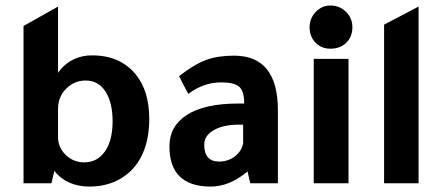

<svg xmlns="http://www.w3.org/2000/svg" viewBox="-20 -669 1616 701"><path d="M168 0H65.9V-574.2L191.9 -645V-402.8Q212.9 -435.1 251 -453.1Q280.8 -467.3 316.9 -466.8Q418 -466.8 475.1 -397.9Q524.9 -336.9 524.9 -235.8Q524.9 -106 451.2 -39.1Q393.1 11.7 308.1 12.2Q224.1 12.2 178.2 -44.9ZM191.9 -272V-163.1Q194.8 -126 222.4 -101.1Q250 -76.2 287.1 -76.2Q335 -76.2 363 -116Q391.1 -155.8 391.1 -226.1Q391.1 -294.9 365 -335Q338.9 -375 293 -375Q251 -375 221.4 -345Q191.9 -314.9 191.9 -272Z M994.6 0H893.6L883.8 -43Q817.9 12.2 749.5 12.2Q598.6 12.2 598.6 -134.8Q598.6 -208 661.6 -249Q725.6 -291 850.6 -291H871.6V-293Q871.6 -335.9 853.5 -352.1Q835.4 -368.2 788.6 -368.2Q722.7 -368.2 667.5 -326.2Q649.4 -359.4 633.8 -391.1Q690.9 -435.1 733.2 -450.4Q775.4 -465.8 834.5 -465.8Q994.6 -465.8 994.6 -266.1ZM867.7 -213.9H852.5Q795.4 -213.9 760.5 -193.8Q725.6 -173.8 725.6 -141.1Q725.6 -79.1 779.8 -79.1Q813 -79.1 837.6 -98.1Q862.3 -117.2 867.7 -146Z M1252.4 -454.1V0H1125.5V-454.1ZM1110.4 -569.8Q1110.4 -602.1 1132.8 -625.5Q1155.3 -648.9 1186.5 -648.9Q1219.7 -648.9 1243.2 -626Q1266.6 -603 1266.6 -569.8Q1266.6 -534.7 1244.1 -512.9Q1221.7 -491.2 1186.5 -491.2Q1153.3 -491.2 1131.8 -513.4Q1110.4 -535.6 1110.4 -569.8Z M1508.3 -645V0H1382.3V-579.1Z"/></svg>

Font: Tajawal
Style: Bold
Weight: 700
Designer: Boutros Fonts
Foundry: Created by Boutros International 2017
Version: Version 1.700